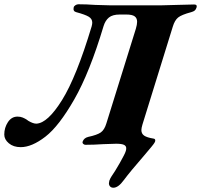

<svg xmlns="http://www.w3.org/2000/svg" viewBox="-63 -675 941 899"><path d="M447 183Q447 179 449 171Q453 160 459 151Q474 130 498 88Q522 46 526 32Q528 27 528 19Q528 8 517 3Q506 -2 481 -2L420 0Q377 3 337 3Q331 3 326.5 -1.5Q322 -6 324 -12Q330 -29 350 -34Q392 -43 409 -55Q426 -67 435 -97L573 -540Q579 -560 579 -573Q579 -590 567.5 -598.5Q556 -607 528 -607H498Q464 -607 447 -593Q430 -579 422 -553Q357 -336 285 -210Q213 -84 149.5 -35Q86 14 34 14Q0 14 -21.5 -4Q-43 -22 -43 -45Q-43 -77 -26 -103Q-9 -129 19 -129Q33 -129 43.5 -124.5Q54 -120 61 -115.5Q68 -111 70 -109Q92 -96 107 -96Q160 -98 227.5 -206.5Q295 -315 366 -551Q369 -562 369 -569Q369 -587 352 -597Q335 -607 294 -618Q278 -622 282 -640Q283 -646 290 -650.5Q297 -655 304 -655Q341 -655 383 -652Q437 -650 455 -650H690Q709 -650 765 -652Q825 -654 846 -654Q862 -654 857 -639Q854 -630 848.5 -625.5Q843 -621 832 -618Q787 -606 771 -593Q755 -580 746 -550L604 -92Q599 -75 599 -66Q599 -49 612 -40Q625 -31 656 -26Q664 -25 664 -17Q664 -12 660 -6Q655 3 612 53Q546 129 517 168Q491 204 468 204Q458 204 452.5 198Q447 192 447 183Z"/></svg>

Font: EB Garamond ExtraBold
Style: Italic
Weight: 800
Italic angle: -17.2°
Designer: Georg Duffner and Octavio Pardo
Foundry: Georg Duffner
Version: Version 1.000